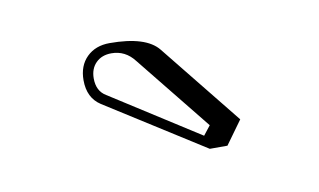

<svg xmlns="http://www.w3.org/2000/svg" viewBox="-39 -805 616 371"><g transform="rotate(-10 268.5 -619.5)"><path d="M355 -546.9 236.8 -693.8Q219.2 -716.8 191.9 -716.8Q172.9 -716.8 161.4 -705.3Q149.9 -693.8 149.9 -674.8Q149.9 -649.9 168 -639.2L340.8 -528.8ZM287.1 -707 415 -547.9 381.8 -502H347.2L154.8 -624Q129.9 -640.1 129.9 -674.8Q129.9 -703.1 147 -720Q164.1 -736.8 191.9 -736.8Q263.2 -736.8 287.1 -707Z"/></g></svg>

Font: Jacques Francois Shadow
Style: Regular
Weight: 400
Designer: Alexei Vanyashin, Nikita Kanarev (i@xarsok.ru)
Foundry: Cyreal (www.cyreal.org)
Version: Version 1.003